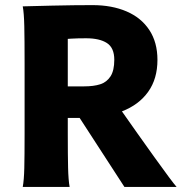

<svg xmlns="http://www.w3.org/2000/svg" viewBox="-20 -738 738 758"><path d="M254.9 0H69.8Q74.7 -26.4 75.9 -73.7Q77.1 -121.1 77.1 -212.4V-488.3Q77.1 -582.5 75.9 -634.8Q74.7 -687 69.8 -712.9Q96.7 -713.9 185.3 -715.8Q273.9 -717.8 345.2 -717.8Q421.9 -717.8 479.7 -692.9Q537.6 -668 569.6 -619.4Q601.6 -570.8 601.6 -501.5Q601.6 -426.8 564.9 -375.5Q528.3 -324.2 461.4 -298.3Q520 -214.4 590.1 -116.7Q660.2 -19 677.2 0H471.2L294.4 -272.5H247.6V-212.4Q247.6 -125.5 248.8 -75.7Q250 -25.9 254.9 0ZM247.6 -397H311.5Q350.1 -397 375.7 -405.3Q401.4 -413.6 416.3 -436.5Q431.2 -459.5 431.2 -502Q431.2 -549.3 402.1 -568.1Q373 -586.9 319.8 -586.9Q285.2 -586.9 260.7 -585.4L247.6 -584.5Z"/></svg>

Font: Lesson One Extra
Style: Regular
Weight: 800
Designer: But Ko, Victor Gaultney, Annie Olsen, Julie Remington, Don Collingsworth, Eric Hays, Becca Hirsbrunner
Version: Version 1.100